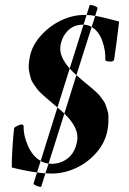

<svg xmlns="http://www.w3.org/2000/svg" viewBox="-20 -688 520 772"><path d="M317.4 -627.9Q272.5 -627.9 225.8 -606Q179.2 -584 143.8 -544.2Q108.4 -504.4 99.6 -458Q96.2 -440.9 95.5 -425.5Q94.7 -410.2 98.1 -396.2Q101.6 -382.3 104.2 -372.1Q106.9 -361.8 115.7 -349.4Q124.5 -336.9 129.2 -330.3Q133.8 -323.7 146.5 -311.8Q159.2 -299.8 164.1 -295.7Q168.9 -291.5 184.1 -278.8Q188.5 -275.4 190.4 -273.4Q193.8 -270.5 201.2 -264.2Q208.5 -257.8 210.9 -255.9L260.3 -412.6Q214.8 -463.4 223.6 -506.8Q229 -536.1 244.6 -555.4Q260.3 -574.7 277.3 -581.8Q294.4 -588.9 313.5 -588.9H315.9L328.1 -627.9ZM145.5 63.5Q141.1 63.5 133.3 61.3Q125.5 59.1 119.6 55.4Q113.8 51.8 115.2 48.8L128.9 5.4Q151.4 8.3 162.6 8.8ZM238.8 -231.4Q300.3 -171.9 290 -120.1Q281.2 -73.7 252.7 -51.5Q224.1 -29.3 187.5 -29.3Q183.1 -29.3 175.3 -30.3L162.6 8.8Q180.2 9.8 188.5 9.8Q236.8 9.8 284.2 -11.7Q331.5 -33.2 367.2 -73.7Q402.8 -114.3 412.1 -164.1Q415 -180.2 415.8 -195.6Q416.5 -210.9 416 -222.7Q415.5 -234.4 411.1 -247.1Q406.7 -259.8 404.1 -267.8Q401.4 -275.9 393.1 -286.9Q384.8 -297.9 381.1 -303Q377.4 -308.1 366.5 -318.1Q355.5 -328.1 352.1 -331.1Q348.6 -334 336.2 -344.2Q323.7 -354.5 321.3 -356.4Q300.8 -373.5 287.1 -385.7ZM238.8 -231.4 175.3 -30.3Q158.7 -32.2 143.6 -41L210.9 -255.9Q228 -241.7 238.8 -231.4ZM287.1 -385.7Q272.9 -398.4 260.3 -412.6L315.9 -588.9Q334 -588.4 348.6 -579.6ZM348.6 -579.6Q377.4 -562.5 391.4 -523.2Q405.3 -483.9 403.3 -447.3Q403.3 -440.4 427.7 -440.4Q432.6 -440.4 438.5 -446.3Q448.2 -510.3 459 -601.6Q447.3 -604.5 427.2 -609.6Q407.2 -614.7 392.1 -618.4Q377 -622.1 362.8 -624ZM362.8 -624Q343.8 -627.4 328.1 -627.9L340.8 -668Q344.7 -668.5 352.8 -666.5Q360.8 -664.6 367.2 -660.9Q373.5 -657.2 372.1 -654.3ZM143.6 -41Q110.4 -60.1 92 -102.5Q73.7 -145 75.2 -179.7Q75.2 -187.5 65.4 -187.5Q61.5 -187.5 51 -182.6Q40.5 -177.7 37.1 -173.8Q33.7 -151.9 30.3 -97.7Q26.9 -43.5 27.3 -14.6Q85.4 0 128.9 5.4Z"/></svg>

Font: Crimson
Style: BoldItalic
Weight: 700
Italic angle: -11°
Version: Version 0.8